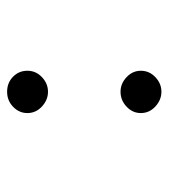

<svg xmlns="http://www.w3.org/2000/svg" viewBox="13 -476 474 540"><g transform="rotate(90 250.0 -206.0)"><path d="M238 -308Q215 -308 197 -325Q179 -342 179 -365Q179 -389 197 -406Q215 -423 238 -423Q261 -423 279.5 -406Q298 -389 298 -365Q298 -342 280 -325Q262 -308 238 -308ZM238 11Q213 11 196 -5.5Q179 -22 179 -46Q179 -70 197 -87Q215 -104 238 -104Q261 -104 279.5 -87Q298 -70 298 -46Q298 -23 280.5 -6Q263 11 238 11Z"/></g></svg>

Font: Inconsolata Nerd Font Mono
Style: Regular
Weight: 400
Monospace: yes
Designer: Raph Levien, Cyreal, Brenton Simpson
Foundry: Raph Levien, Cyreal, Google
Version: Version 3.000; ttfautohint (v1.8.3);Nerd Fonts 3.0.2